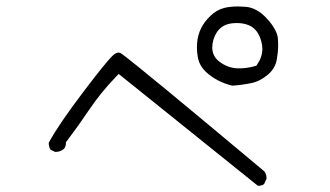

<svg xmlns="http://www.w3.org/2000/svg" viewBox="-20 -685 1040 606"><path d="M785.2 -476.6Q760.7 -469.2 733.4 -469.2Q699.7 -469.2 671.4 -491.2Q649.9 -508.3 649.9 -535.2Q649.9 -546.9 653.8 -560.1Q665 -595.7 693.4 -606.9Q707.5 -612.3 728 -612.3Q749 -612.3 766.1 -605Q794.4 -592.8 804.7 -554.2Q808.1 -542.5 808.1 -530.8Q808.1 -505.4 792 -481.9L789.6 -478ZM857.9 -542.5Q857.9 -553.2 856.9 -564.9Q856 -576.7 847.4 -592.5Q838.9 -608.4 822.3 -626.5Q790.5 -661.1 754.4 -663.6Q742.2 -664.6 731.4 -664.6Q707 -664.6 688.5 -660.2Q663.6 -653.8 645 -635.7Q605.5 -598.6 602.1 -548.8Q601.6 -542.5 601.6 -536.1Q601.6 -517.1 605.5 -499Q610.8 -476.6 628.9 -459Q663.1 -426.8 712.9 -414.6Q742.7 -416.5 771.5 -422.4Q798.8 -427.2 824.7 -448.7Q849.1 -468.8 854 -499Q857.9 -521.5 857.9 -542.5ZM795.4 -98.6Q806.2 -98.6 813.5 -104L820.8 -119.6Q821.3 -121.1 821.3 -122.1Q821.3 -134.8 814.5 -144Q423.8 -471.2 366.7 -513.2L360.4 -517.6Q356.9 -519 354.5 -519Q344.7 -519 334 -507.8Q311.5 -485.4 242.7 -394.5Q167 -294.9 134.3 -235.4Q133.8 -234.4 133.8 -232.9Q133.8 -231.4 134 -229.5Q134.3 -227.5 134.8 -225.3Q135.3 -223.1 135.7 -220.7Q137.2 -216.3 139.6 -212.4L153.8 -205.6Q154.8 -205.6 155.8 -205.6Q170.4 -205.6 182.1 -215.3Q188 -223.1 188 -231.4V-235.8Q227.5 -288.1 262.5 -340.1Q297.4 -392.1 346.2 -442.9L354.5 -451.7L793.9 -98.6Q794.4 -98.6 795.4 -98.6Z"/></svg>

Font: NaikaiFont
Style: ExtraLight
Weight: 200
Version: Version 1.89